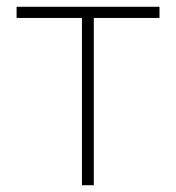

<svg xmlns="http://www.w3.org/2000/svg" viewBox="-20 -547 519 567"><path d="M222 0V-494H29V-527H451V-494H257V0Z"/></svg>

Font: Noto Sans Korean Thin
Style: Regular
Weight: 250
Designer: Ryoko NISHIZUKA  (kana & ideographs); Paul D. Hunt (Latin, Greek & Cyrillic); Wenlong ZHANG  (bopomofo); Sandoll Communi
Foundry: Adobe Systems Incorporated
Version: Version 1.0001;PS 1;hotconv 1.0.78;makeotf.lib2.5.61930